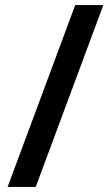

<svg xmlns="http://www.w3.org/2000/svg" viewBox="-20 -736 435 758"><path d="M388 -716 121 2H10L277 -716Z"/></svg>

Font: Noto Sans Arabic UI SmCn SmBd
Style: Regular
Weight: 600
Width: 4
Designer: Monotype Design Team, Nadine Chahine and Nizar Qandah
Foundry: Monotype Imaging Inc.
Version: Version 2.010; ttfautohint (v1.8.4.7-5d5b)